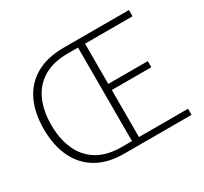

<svg xmlns="http://www.w3.org/2000/svg" viewBox="-148 -937 1215 1145"><g transform="rotate(-30 460.0 -364.0)"><path d="M405 0Q291 0 214.5 -45.5Q138 -91 99.5 -173.5Q61 -256 61 -366Q61 -477 99.5 -558Q138 -639 215 -683.5Q292 -728 407 -728H856V-685H529V-408H801V-366H529V-42H867V0ZM411 -42H481V-686H411Q309 -686 242.5 -645.5Q176 -605 144 -533Q112 -461 112 -366Q112 -271 144 -197.5Q176 -124 242.5 -83Q309 -42 411 -42Z"/></g></svg>

Font: Noto Sans TC ExtraLight
Style: Regular
Weight: 250
Designer: Ryoko NISHIZUKA  (kana, bopomofo & ideographs); Paul D. Hunt (Latin, Greek & Cyrillic); Sandoll Communications , Soo-you
Foundry: Adobe
Version: Version 2.004-H2;hotconv 1.0.118;makeotfexe 2.5.65603